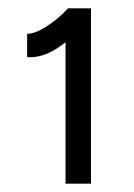

<svg xmlns="http://www.w3.org/2000/svg" viewBox="-20 -820 322 460"><path d="M137 -380V-767L143 -800H198V-380ZM45 -683V-739Q64 -739 92 -757Q120 -775 143 -800L182 -759Q148 -724 114 -702.5Q80 -681 45 -683Z"/></svg>

Font: Figtree Light Light
Style: Regular
Weight: 300
Version: Version 2.001;gftools[0.9.30]